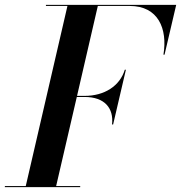

<svg xmlns="http://www.w3.org/2000/svg" viewBox="-66 -770 745 790"><path d="M-46 -4.5V0H264V-4.5H165L250 -371H282.5C364.5 -371 402.5 -325 395 -258H399.5L452 -483H447.5C427 -416 363.5 -375.5 282.5 -375.5H251L336.5 -745.5H468C585 -745.5 624 -652 606.5 -545H611L659 -750H123V-745.5H211.5L40 -4.5Z"/></svg>

Font: Bodoni* 36pt Medium
Style: Italic
Weight: 500
Italic angle: -13°
Version: Version 2.3